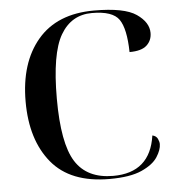

<svg xmlns="http://www.w3.org/2000/svg" viewBox="-52 -773 772 833"><g transform="rotate(-5 333.5 -357.0)"><path d="M392 10Q482 10 532 -12.5Q582 -35 602 -66Q622 -97 622 -122Q622 -132 616 -145Q610 -158 593 -162Q570 -2 409 -2Q295 -2 244.5 -82Q194 -162 194 -357Q194 -553 241 -633.5Q288 -714 378 -714Q468 -714 496 -673.5Q524 -633 526 -531Q578 -531 601 -552Q624 -573 624 -606Q624 -652 572 -688Q520 -724 388 -724Q227 -724 142.5 -624.5Q58 -525 58 -356Q58 -189 140 -89.5Q222 10 392 10Z"/></g></svg>

Font: Noto Serif Display Semi
Style: Regular
Weight: 600
Designer: Monotype Design Team
Foundry: Monotype Imaging Inc.
Version: Version 1.900